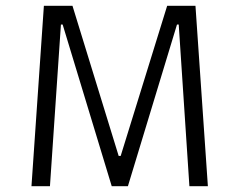

<svg xmlns="http://www.w3.org/2000/svg" viewBox="-20 -645 829 665"><path d="M132 -625H231L391 -105H398L559 -625H657L700 0H636L599 -560H593L423 0H367L197 -560H191L153 0H89Z"/></svg>

Font: Changa ExtraLight
Style: Regular
Weight: 275
Designer: Eduardo Rodriguez Tunni
Foundry: Eduardo Rodriguez Tunni
Version: Version 2.002; ttfautohint (v1.5) -l 8 -r 50 -G 200 -x 14 -H